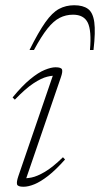

<svg xmlns="http://www.w3.org/2000/svg" viewBox="-20 -702 381 732"><path d="M50 -30.5 185.5 -425.5 198.5 -413Q182 -415 159.8 -409.5Q137.5 -404 107.5 -384.2Q77.5 -364.5 36.5 -322L28 -330.5Q64.5 -375 95.2 -400.2Q126 -425.5 150.5 -435.5Q175 -445.5 191.5 -445.5Q213.5 -445.5 216.5 -437Q219.5 -428.5 212 -407L76 -10.5L63 -23Q78.5 -21 100 -25.2Q121.5 -29.5 151 -46.8Q180.5 -64 220 -102.5L228 -94Q192.5 -54 163.5 -31.5Q134.5 -9 111.2 0.5Q88 10 69.5 10Q47.5 10 45 0.8Q42.5 -8.5 50 -30.5ZM258.5 -646Q231 -646 207.5 -634Q184 -622 160.8 -592.8Q137.5 -563.5 109.5 -511.5H92.5Q127 -580.5 153 -617.2Q179 -654 205 -668Q231 -682 263 -682Q296.5 -682 315.5 -668Q334.5 -654 339.5 -617.2Q344.5 -580.5 336.5 -511.5H323Q329.5 -585.5 314.5 -615.8Q299.5 -646 258.5 -646Z"/></svg>

Font: Newsreader 24pt ExtraLight
Style: Italic
Weight: 250
Italic angle: -17°
Designer: Hugues Gentile
Foundry: Production Type
Version: Version 1.003